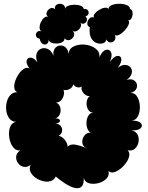

<svg xmlns="http://www.w3.org/2000/svg" viewBox="-20 -963 782 1016"><path d="M275 -29Q266 -10 247.5 -4.5Q229 1 207.5 -4.5Q186 -10 168 -22.5Q150 -35 141.5 -53Q133 -71 142 -90Q122 -76 104 -80.5Q86 -85 75 -100.5Q64 -116 65.5 -134.5Q67 -153 87 -167Q68 -165 54.5 -178.5Q41 -192 34 -214Q27 -236 27.5 -259Q28 -282 37.5 -299Q47 -316 66 -318Q43 -319 30 -335.5Q17 -352 13.5 -375.5Q10 -399 15.5 -422Q21 -445 35 -460Q49 -475 71 -475Q57 -482 55.5 -499Q54 -516 61 -536Q68 -556 80.5 -573.5Q93 -591 108 -599.5Q123 -608 136 -601Q117 -626 121 -642Q125 -658 142 -658Q159 -658 178 -633Q167 -661 174 -680Q181 -699 198 -705.5Q215 -712 233.5 -703.5Q252 -695 263 -668Q260 -692 270 -706Q280 -720 296 -722Q312 -724 325.5 -713.5Q339 -703 343 -679Q345 -702 363.5 -713.5Q382 -725 406.5 -727Q431 -729 455 -721.5Q479 -714 494 -698.5Q509 -683 506 -660Q521 -694 540 -699Q559 -704 567.5 -686.5Q576 -669 561 -635Q583 -665 601 -667Q619 -669 622 -651.5Q625 -634 603 -604Q625 -621 643.5 -619.5Q662 -618 671.5 -605.5Q681 -593 677 -575Q673 -557 650 -540Q672 -547 686 -539.5Q700 -532 704 -518.5Q708 -505 700.5 -491.5Q693 -478 671 -471Q690 -472 701.5 -457.5Q713 -443 717.5 -421.5Q722 -400 719 -378Q716 -356 705.5 -341Q695 -326 676 -325Q713 -325 725 -311.5Q737 -298 724.5 -285Q712 -272 675 -273Q699 -269 708 -250.5Q717 -232 713 -211Q709 -190 694 -176.5Q679 -163 655 -168Q667 -157 664 -139Q661 -121 648 -102.5Q635 -84 617.5 -70Q600 -56 583 -51.5Q566 -47 554 -58Q560 -35 543.5 -18Q527 -1 501 6Q475 13 452 7Q429 1 423 -22Q426 33 388 33Q350 33 275 -29ZM440 -178Q417 -188 415.5 -208.5Q414 -229 426.5 -245.5Q439 -262 460 -261Q447 -268 441.5 -285Q436 -302 438 -321Q440 -340 449.5 -353.5Q459 -367 476 -367Q456 -366 446 -383.5Q436 -401 438.5 -422.5Q441 -444 455 -455Q436 -453 422 -470Q408 -487 412 -505Q400 -498 387.5 -501.5Q375 -505 368 -517Q364 -500 348 -491.5Q332 -483 316 -488Q321 -474 317 -458Q313 -442 302 -431Q291 -420 275 -420Q289 -416 295.5 -403Q302 -390 300.5 -374.5Q299 -359 290.5 -348Q282 -337 266 -337Q287 -338 294 -331Q301 -324 294 -316.5Q287 -309 266 -309Q290 -310 300.5 -297.5Q311 -285 308.5 -269Q306 -253 290 -244Q307 -242 322 -224Q337 -206 338 -187Q352 -202 378.5 -197.5Q405 -193 440 -178ZM190 -758Q173 -762 170.5 -773.5Q168 -785 176 -793.5Q184 -802 200 -797Q190 -802 189.5 -816Q189 -830 196 -845Q203 -860 213.5 -869Q224 -878 235 -874Q222 -884 227 -897.5Q232 -911 244.5 -918Q257 -925 270 -915Q269 -934 283 -940Q297 -946 311 -940Q325 -934 325 -915Q325 -926 340 -932Q355 -938 374.5 -938Q394 -938 408.5 -932Q423 -926 423 -915Q437 -918 444 -909.5Q451 -901 448.5 -890.5Q446 -880 432 -877Q443 -866 439.5 -854.5Q436 -843 425 -838.5Q414 -834 403 -845Q413 -835 407 -821Q401 -807 387.5 -799.5Q374 -792 363 -802Q377 -788 371 -773Q365 -758 350 -752Q335 -746 321 -760Q322 -747 309.5 -740Q297 -733 280.5 -732.5Q264 -732 251 -737.5Q238 -743 238 -755Q238 -737 227.5 -730.5Q217 -724 205.5 -731Q194 -738 190 -758ZM455 -819Q441 -825 442 -840Q443 -855 453.5 -865.5Q464 -876 478 -870Q472 -879 481 -890.5Q490 -902 505 -911Q520 -920 534.5 -922Q549 -924 554 -915Q554 -929 571.5 -936Q589 -943 611.5 -943Q634 -943 651 -936Q668 -929 668 -915Q680 -913 681.5 -897.5Q683 -882 676.5 -868Q670 -854 658 -856Q667 -849 660.5 -833Q654 -817 639.5 -801.5Q625 -786 610 -778.5Q595 -771 587 -779Q595 -762 587 -750.5Q579 -739 565 -738.5Q551 -738 542 -755Q542 -741 527.5 -735Q513 -729 494 -734.5Q475 -740 463 -760.5Q451 -781 455 -819Z"/></svg>

Font: Rubik Bubbles
Style: Regular
Weight: 400
Designer: Hubert and Fischer, NaN
Foundry: Hubert and Fischer, NaN
Version: Version 2.200